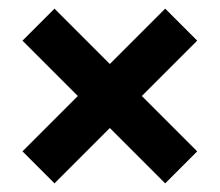

<svg xmlns="http://www.w3.org/2000/svg" viewBox="-20 -522 508 444"><path d="M106 -98 234 -226 362 -98 436 -172 308 -300 436 -428 362 -502 234 -374 106 -502 32 -428 160 -300 32 -172Z"/></svg>

Font: Jakob Semi-Condensed
Style: Regular
Weight: 400
Width: 4
Designer: Alan Madić
Foundry: X Cicéro
Version: Version 1.000;Glyphs 3.1.2 (3151)